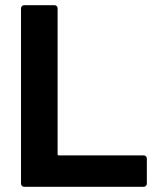

<svg xmlns="http://www.w3.org/2000/svg" viewBox="-20 -720 612 740"><path d="M73 0Q68 0 64.5 -3.5Q61 -7 61 -12V-688Q61 -693 64.5 -696.5Q68 -700 73 -700H190Q195 -700 198.5 -696.5Q202 -693 202 -688V-126Q202 -121 207 -121H534Q539 -121 542.5 -117.5Q546 -114 546 -109V-12Q546 -7 542.5 -3.5Q539 0 534 0Z"/></svg>

Font: LinhAnh
Style: Bold
Weight: 700
Designer: Jeremy Tribby
Foundry: Tribby Type
Version: Version 1.408